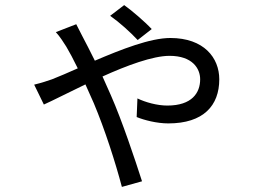

<svg xmlns="http://www.w3.org/2000/svg" viewBox="-20 -655 1040 753"><path d="M520 -498 575 -541C547 -571 494 -616 467 -635L412 -593C449 -567 491 -529 520 -498ZM279 -560 199 -529C214 -513 230 -488 240 -472C252 -452 268 -422 285 -387C247 -370 212 -355 184 -344C170 -339 143 -330 114 -323L152 -245C186 -260 246 -291 315 -324C326 -299 337 -274 348 -250C391 -148 433 -17 458 78L537 56C509 -31 459 -181 415 -281C405 -303 394 -329 382 -355C477 -398 579 -436 645 -436C735 -436 765 -386 765 -344C765 -291 733 -241 636 -241C596 -241 550 -254 519 -269L516 -196C545 -184 595 -171 640 -171C778 -171 840 -241 840 -344C840 -428 780 -506 648 -506C569 -506 455 -461 352 -417C333 -455 316 -489 303 -513C296 -526 287 -544 279 -560Z"/></svg>

Font: Source Han Sans HK
Style: Regular
Weight: 400
Designer: Ryoko NISHIZUKA 西塚涼子 (kana, bopomofo & ideographs); Paul D. Hunt (Latin, Greek & Cyrillic); Sandoll Communications 산돌커뮤니
Foundry: Adobe
Version: Version 2.000;hotconv 1.0.107;makeotfexe 2.5.65593